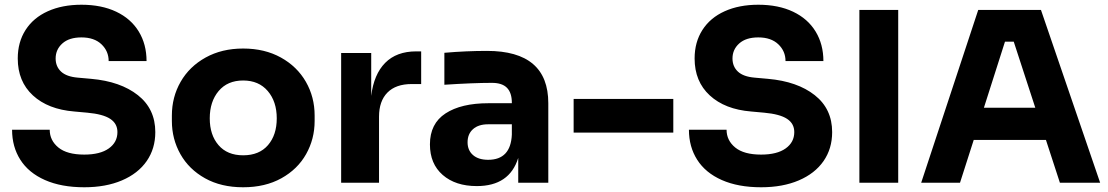

<svg xmlns="http://www.w3.org/2000/svg" viewBox="-20 -772 4680 811"><path d="M31 -224H190Q190 -179 226.5 -149Q263 -119 336 -119Q403 -119 439.5 -145Q476 -171 476 -214Q476 -250 445.5 -270Q415 -290 349 -296L294 -301Q183 -310 119 -369Q55 -428 55 -525Q55 -594 88 -645.5Q121 -697 182 -724.5Q243 -752 324 -752Q409 -752 471 -722.5Q533 -693 566 -639Q599 -585 599 -514H439Q439 -556 408.5 -585Q378 -614 324 -614Q272 -614 243.5 -588.5Q215 -563 215 -525Q215 -491 238 -469.5Q261 -448 309 -444L365 -439Q489 -428 562.5 -370Q636 -312 636 -214Q636 -144 599.5 -91.5Q563 -39 495 -10Q427 19 336 19Q239 19 170 -11.5Q101 -42 66 -97Q31 -152 31 -224Z M706 -261V-284Q706 -362 743 -426.5Q780 -491 848.5 -529Q917 -567 1007 -567Q1098 -567 1166.5 -529Q1235 -491 1272 -426.5Q1309 -362 1309 -284V-261Q1309 -185 1273 -121Q1237 -57 1168.5 -19Q1100 19 1007 19Q914 19 846 -19Q778 -57 742 -121Q706 -185 706 -261ZM1149 -272Q1149 -343 1111 -387.5Q1073 -432 1007 -432Q941 -432 903.5 -387.5Q866 -343 866 -272Q866 -202 903 -159Q940 -116 1007 -116Q1075 -116 1112 -159Q1149 -202 1149 -272Z M1421 -548H1548V-367Q1559 -458 1607 -506.5Q1655 -555 1738 -555H1759V-417H1719Q1652 -417 1616.5 -381Q1581 -345 1581 -279V0H1421Z M2169 -105Q2132 14 1994 14Q1904 14 1850 -33Q1796 -80 1796 -162Q1796 -250 1862 -293Q1928 -336 2043 -336H2142V-338Q2142 -380 2121.5 -401Q2101 -422 2058 -422Q1979 -422 1857 -414V-549Q1949 -557 2037 -557Q2296 -557 2296 -336V0H2169ZM2042 -97Q2137 -97 2142 -203V-247H2042Q2001 -247 1978 -226.5Q1955 -206 1955 -171Q1955 -137 1978 -117Q2001 -97 2042 -97Z M2403 -354H2824V-212H2403Z M2890 -224H3049Q3049 -179 3085.5 -149Q3122 -119 3195 -119Q3262 -119 3298.5 -145Q3335 -171 3335 -214Q3335 -250 3304.5 -270Q3274 -290 3208 -296L3153 -301Q3042 -310 2978 -369Q2914 -428 2914 -525Q2914 -594 2947 -645.5Q2980 -697 3041 -724.5Q3102 -752 3183 -752Q3268 -752 3330 -722.5Q3392 -693 3425 -639Q3458 -585 3458 -514H3298Q3298 -556 3267.5 -585Q3237 -614 3183 -614Q3131 -614 3102.5 -588.5Q3074 -563 3074 -525Q3074 -491 3097 -469.5Q3120 -448 3168 -444L3224 -439Q3348 -428 3421.5 -370Q3495 -312 3495 -214Q3495 -144 3458.5 -91.5Q3422 -39 3354 -10Q3286 19 3195 19Q3098 19 3029 -11.5Q2960 -42 2925 -97Q2890 -152 2890 -224Z M3610 -730H3774V0H3610Z M4112 -730H4377L4627 0H4457L4398 -181H4093L4035 0H3871ZM4353 -317 4262 -596H4225L4136 -317Z"/></svg>

Font: Sora-SIA
Style: Bold
Weight: 700
Designer: Jonathan Barnbrook, Julián Moncada
Foundry: Barnbrook Fonts
Version: Version 2.000